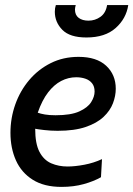

<svg xmlns="http://www.w3.org/2000/svg" viewBox="-20 -723 523 753"><path d="M221 10Q153 10 108.5 -18Q64 -46 42.5 -94Q21 -142 21 -202Q21 -260 40 -313.5Q59 -367 94.5 -409Q130 -451 179 -475.5Q228 -500 288 -500Q359 -500 396.5 -465Q434 -430 434 -375Q434 -347 423 -318Q412 -289 386 -264.5Q360 -240 316 -225Q272 -210 206 -210Q179 -210 153.5 -213Q128 -216 118 -218Q118 -159 135 -127Q152 -95 181 -82.5Q210 -70 245 -70Q274 -70 311 -77Q348 -84 380 -99L376 -28Q348 -12 308.5 -1Q269 10 221 10ZM198 -271Q258 -271 291 -286Q324 -301 337.5 -322.5Q351 -344 351 -364Q351 -384 341 -396.5Q331 -409 314.5 -414.5Q298 -420 279 -420Q248 -420 220 -405.5Q192 -391 168.5 -360.5Q145 -330 128 -281Q139 -277 156 -274Q173 -271 198 -271ZM319 -576Q254 -576 224.5 -606Q195 -636 195 -677Q195 -691 199 -703H277Q276 -699 275 -694.5Q274 -690 274 -686Q274 -664 288.5 -653Q303 -642 327 -642Q353 -642 374 -657Q395 -672 400 -703H483Q475 -650 433.5 -613Q392 -576 319 -576Z"/></svg>

Font: Cabin VF Beta
Style: Italic
Weight: 400
Italic angle: -7°
Designer: Pablo Impallari
Foundry: Pablo Impallari. http://www.impallari.com Igino Marini. http://www.ikern.com
Version: Version 2.300